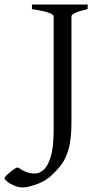

<svg xmlns="http://www.w3.org/2000/svg" viewBox="-113 -635 439 841"><path d="M271 -595Q238 -588 219 -579.5Q200 -571 200 -564V-101Q200 -23 186.5 21.5Q173 66 151 92.5Q129 119 104 141Q78 162 42.5 174Q7 186 -12 186Q-31 186 -49.5 178.5Q-68 171 -80.5 161Q-93 151 -93 146Q-93 141 -82 130.5Q-71 120 -58 110.5Q-45 101 -36 98Q-9 115 6.5 120Q22 125 41 125Q59 125 77.5 109.5Q96 94 109 52.5Q122 11 122 -65V-564Q122 -570 104 -578Q86 -586 27 -595V-615H271Z"/></svg>

Font: ChillKai
Style: Regular
Weight: 400
Designer: ChillType
Foundry: 寒蝉字型
Version: Version 2.000